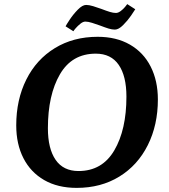

<svg xmlns="http://www.w3.org/2000/svg" viewBox="-20 -899 823 934"><path d="M59 -289Q59 -414 108 -512Q157 -610 247 -665Q337 -720 455 -720Q546 -720 612 -682Q678 -644 713 -575Q748 -506 748 -415Q748 -291 699 -193Q650 -95 560.5 -40Q471 15 353 15Q261 15 195 -23Q129 -61 94 -129.5Q59 -198 59 -289ZM595 -429Q595 -529 557.5 -583.5Q520 -638 446 -638Q330 -638 271.5 -537.5Q213 -437 213 -275Q213 -176 250.5 -121.5Q288 -67 362 -67Q477 -67 536 -167.5Q595 -268 595 -429ZM399 -875Q413 -875 433 -869Q453 -863 472 -856Q498 -846 514.5 -841Q531 -836 544 -836Q555 -836 567.5 -845.5Q580 -855 588.5 -865.5Q597 -876 599 -879L638 -854Q634 -847 617.5 -823Q601 -799 579 -777Q557 -755 539 -755Q525 -755 508.5 -760Q492 -765 466 -775Q447 -782 427.5 -788Q408 -794 395 -794Q384 -794 371 -783.5Q358 -773 348.5 -762Q339 -751 337 -747L299 -771Q303 -779 319.5 -804Q336 -829 358.5 -852Q381 -875 399 -875Z"/></svg>

Font: Andada Pro ExtraBold
Style: Italic
Weight: 800
Italic angle: -6.99998°
Designer: Carolina Giovagnoli
Foundry: Huerta Tipografica
Version: Version 3.005; ttfautohint (v1.8.4)